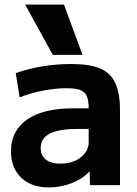

<svg xmlns="http://www.w3.org/2000/svg" viewBox="-20 -810 600 840"><path d="M194 10Q117 10 72.5 -33Q28 -76 28 -148Q28 -238 98.5 -287Q169 -336 299 -336H368Q368 -371 359.5 -390Q351 -409 330.5 -416.5Q310 -424 272 -424Q222 -424 168 -413.5Q114 -403 66 -384L49 -490Q101 -509 164.5 -519.5Q228 -530 291 -530Q371 -530 417 -511Q463 -492 484 -447.5Q505 -403 505 -328V0H374L372 -60H371Q343 -28 294 -9Q245 10 194 10ZM244 -94Q279 -94 307 -106Q335 -118 351.5 -139.5Q368 -161 368 -187V-246H319Q238 -246 198 -225.5Q158 -205 158 -162Q158 -130 180.5 -112Q203 -94 244 -94ZM211 -570 90 -790H260L341 -570Z"/></svg>

Font: M PLUS 1
Style: Bold
Weight: 700
Designer: Coji Morishita
Foundry: UNDERFOREST DESIGN
Version: Version 1.001